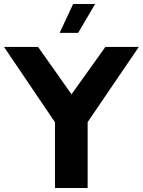

<svg xmlns="http://www.w3.org/2000/svg" viewBox="-27 -933 709 953"><path d="M246 -326 -7 -700H162L328 -465L496 -700H662L408 -327V0H246ZM336 -913H445L361 -770H269Z"/></svg>

Font: Chess Sans
Style: Bold
Weight: 700
Designer: Wolf Bōese
Foundry: Wolf Bōese
Version: Version 7.223